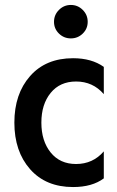

<svg xmlns="http://www.w3.org/2000/svg" viewBox="-20 -745 474 775"><path d="M314 -609.5Q294 -590 266 -590Q238 -590 218 -609.5Q198 -629 198 -657Q198 -685 218 -705Q238 -725 266 -725Q294 -725 314 -705Q334 -685 334 -657Q334 -629 314 -609.5ZM275 10Q165 10 101.5 -62Q38 -134 38 -250Q38 -366 101.5 -438Q165 -510 275 -510Q350 -510 399 -475V-365Q355 -416 287 -416Q222 -416 184.5 -370Q147 -324 147 -250Q147 -176 184.5 -129.5Q222 -83 287 -83Q355 -83 399 -134V-25Q352 10 275 10Z"/></svg>

Font: Orkney Medium
Style: Regular
Weight: 500
Designer: Samuel Oakes and Alfredo Marco Pradil
Foundry: Alfredo Marco Pradil
Version: 1.0; ttfautohint (v1.5)